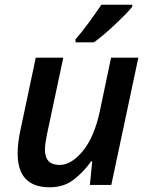

<svg xmlns="http://www.w3.org/2000/svg" viewBox="-20 -786 631 816"><path d="M191 10Q252 10 294.5 -23.5Q337 -57 367 -100H372L362 0H453L568 -541H452L404 -312Q380 -202 331.5 -143.5Q283 -85 233 -85Q171 -85 171 -150Q171 -172 179 -212L249 -541H132L66 -229Q55 -176 55 -134Q55 10 191 10ZM301 -606H379Q417 -633 468.5 -681.5Q520 -730 542 -757V-766H411Q388 -732 357 -689.5Q326 -647 301 -619Z"/></svg>

Font: Noto Sans UI Medium
Style: Italic
Weight: 500
Italic angle: -12°
Designer: Monotype Design Team
Foundry: Monotype Imaging Inc.
Version: Version 1.901